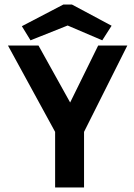

<svg xmlns="http://www.w3.org/2000/svg" viewBox="-20 -823 590 843"><path d="M222 0V-244L15 -623H149L288 -373L411 -623H539L349 -244V0ZM114 -646 76 -708 258 -803H296L470 -710L429 -646L277 -711Z"/></svg>

Font: Inconsolata SemiExpanded ExtraBold
Style: Regular
Weight: 800
Width: 6
Monospace: yes
Designer: Raph Levien, Cyreal, Brenton Simpson
Foundry: Raph Levien, Cyreal, Google
Version: Version 3.001; ttfautohint (v1.8.2.53-6de2)